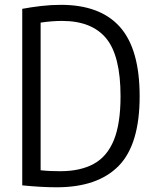

<svg xmlns="http://www.w3.org/2000/svg" viewBox="-20 -768 640 794"><path d="M214.5 6.5Q151 6.5 72 -1.5V-731.5Q109.5 -738.5 150 -743.2Q190.5 -748 232 -748Q394.5 -748 476 -656.5Q557.5 -565 557.5 -370Q557.5 -170.5 470.8 -82Q384 6.5 214.5 6.5ZM229 -60Q312 -60 367.5 -90.2Q423 -120.5 450.8 -188.5Q478.5 -256.5 478.5 -370Q478.5 -537.5 419 -609.5Q359.5 -681.5 236.5 -681.5Q195 -681.5 148 -674.5V-64Q170.5 -61.5 190 -60.8Q209.5 -60 229 -60Z"/></svg>

Font: Encode Sans Condensed Condensed
Style: Regular
Weight: 400
Width: 3
Designer: Multiple Designers
Foundry: Impallari Type
Version: Version 3.000; ttfautohint (v1.8.3) -l 8 -r 50 -G 200 -x 14 